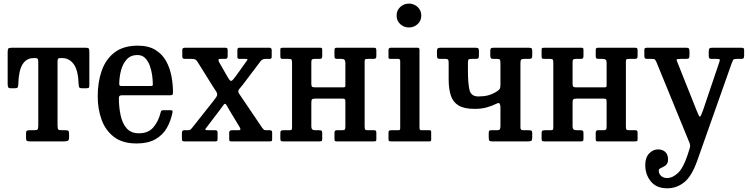

<svg xmlns="http://www.w3.org/2000/svg" viewBox="-20 -785 4156 1066"><path d="M124.5 -20.5V-44.5Q124.5 -56.5 129.2 -59.2Q134 -62 145.5 -62H169Q184.5 -62 188.5 -66.5Q192.5 -71 192.5 -89.5V-440Q192.5 -454 189.2 -458.2Q186 -462.5 176 -462.5H166.5Q127 -462.5 105.2 -428Q83.5 -393.5 81.5 -315.5Q81 -304 78 -299.5Q75 -295 62.5 -295H39.5Q27 -295 24.8 -302.2Q22.5 -309.5 22.5 -320.5V-493.5Q22.5 -511 26.2 -515.5Q30 -520 46.5 -520H455Q469.5 -520 472.8 -515.8Q476 -511.5 476 -496.5V-310.5Q476 -299.5 472 -297.2Q468 -295 457 -295H436Q422 -295 419.5 -300.8Q417 -306.5 416.5 -318.5Q414 -395 389.2 -428.8Q364.5 -462.5 325.5 -462.5H314.5Q305 -462.5 302.2 -458.5Q299.5 -454.5 299.5 -441V-90.5Q299.5 -71.5 303 -66.8Q306.5 -62 321.5 -62H343.5Q358 -62 360.8 -57.5Q363.5 -53 363.5 -37.5V-21Q363.5 -6 355.8 -3Q348 0 334.5 0H147.5Q133 0 128.8 -3.2Q124.5 -6.5 124.5 -20.5Z M522.5 -250Q522.5 -330 545.2 -393.8Q568 -457.5 617 -494.5Q666 -531.5 745 -531.5Q804 -531.5 842.2 -508.2Q880.5 -485 901.8 -446.8Q923 -408.5 931.8 -362.5Q940.5 -316.5 940.5 -271Q940.5 -261 936.8 -258.5Q933 -256 922.5 -256H655.5Q640 -256 640 -241.5Q640 -189 649.8 -144.2Q659.5 -99.5 683.5 -72.2Q707.5 -45 751.5 -45Q804 -45 832.2 -79Q860.5 -113 872 -161Q873 -166.5 875.8 -169.8Q878.5 -173 886 -173H927Q935 -173 936.8 -170.5Q938.5 -168 938 -162Q928.5 -113 905.8 -73.8Q883 -34.5 842.2 -11.5Q801.5 11.5 738.5 11.5Q660 11.5 612.8 -24.8Q565.5 -61 544 -120.5Q522.5 -180 522.5 -250ZM656 -307.5H814Q824 -307.5 826.2 -309Q828.5 -310.5 828.5 -316.5Q828.5 -340.5 824.5 -368.8Q820.5 -397 811 -422.2Q801.5 -447.5 785 -463.5Q768.5 -479.5 743 -479.5Q706 -479.5 684 -455.5Q662 -431.5 652.2 -395Q642.5 -358.5 642 -321Q642 -313 644.2 -310.2Q646.5 -307.5 656 -307.5Z M1295.5 -371 1348.5 -445Q1360.5 -458 1345.5 -458H1310.5Q1298 -458 1298 -467.5V-506Q1298 -514 1300.2 -517Q1302.5 -520 1310 -520H1476.5Q1488.5 -520 1488.5 -506V-470.5Q1488.5 -462.5 1485.5 -460.2Q1482.5 -458 1474.5 -458H1456.5Q1446 -458 1440 -455.5Q1434 -453 1428.5 -447.5L1326 -312Q1315.5 -299 1309.2 -292Q1303 -285 1303 -278Q1303 -271 1308.8 -263Q1314.5 -255 1324 -240.5L1437 -73.5Q1442.5 -66.5 1445.8 -64.2Q1449 -62 1461.5 -62H1477.5Q1491 -62 1491 -50.5V-11.5Q1491 -3 1487.2 -1.5Q1483.5 0 1475.5 0H1263.5Q1256 0 1254.2 -3.2Q1252.5 -6.5 1252.5 -14.5V-47.5Q1252.5 -62 1267.5 -62H1302Q1316 -62 1315 -67.5Q1314 -73 1310 -80L1254.5 -172Q1246 -185.5 1240.2 -197Q1234.5 -208.5 1229.5 -208.5Q1224.5 -208.5 1217.2 -197.5Q1210 -186.5 1200.5 -174.5L1124.5 -74.5Q1118.5 -68 1120 -65Q1121.5 -62 1136.5 -62H1174.5Q1182.5 -62 1185.2 -59Q1188 -56 1188 -47.5V-14.5Q1188 -6.5 1186 -3.2Q1184 0 1176.5 0H1005.5Q996 0 993 -2.5Q990 -5 990 -14V-46.5Q990 -62 1002 -62H1021.5Q1032.5 -62 1036 -64.5Q1039.5 -67 1044.5 -72.5L1165 -224.5Q1175 -238 1180.5 -245.8Q1186 -253.5 1186 -260.5Q1186 -269 1179.8 -277.8Q1173.5 -286.5 1163.5 -302.5L1076.5 -442Q1070.5 -451.5 1064.5 -454.8Q1058.5 -458 1043 -458H1009.5Q998.5 -458 995.2 -461Q992 -464 992 -475.5V-506Q992 -515 996.2 -517.5Q1000.5 -520 1009 -520H1231Q1239.5 -520 1241.8 -516.5Q1244 -513 1244 -504.5V-472Q1244 -458 1230 -458H1205Q1192.5 -458 1192.8 -452.5Q1193 -447 1196 -441L1236.5 -370Q1244 -357 1250.5 -346.5Q1257 -336 1263 -336Q1269 -336 1277.2 -346.8Q1285.5 -357.5 1295.5 -371Z M2004.5 -84.5Q2004.5 -71.5 2006.8 -66.8Q2009 -62 2022.5 -62H2056.5Q2064.5 -62 2067 -58.8Q2069.5 -55.5 2069.5 -47V-11Q2069.5 -3 2065.8 -1.5Q2062 0 2054 0H1848Q1840 0 1838.5 -3.8Q1837 -7.5 1837 -15.5V-47.5Q1837 -62 1849 -62H1878.5Q1890 -62 1893.8 -65.2Q1897.5 -68.5 1897.5 -81.5V-222Q1897.5 -231 1894.8 -234.2Q1892 -237.5 1882 -237.5H1733Q1718 -237.5 1713.2 -234Q1708.5 -230.5 1708.5 -214.5V-82.5Q1708.5 -62 1728.5 -62H1752Q1762 -62 1765.5 -59Q1769 -56 1769 -45V-15Q1769 -6 1766.5 -3Q1764 0 1755 0H1550.5Q1541.5 0 1539 -3.2Q1536.5 -6.5 1536.5 -16V-46Q1536.5 -56.5 1540.8 -59.2Q1545 -62 1554.5 -62H1584.5Q1594.5 -62 1598 -64.2Q1601.5 -66.5 1601.5 -76V-435.5Q1601.5 -448.5 1599 -453.2Q1596.5 -458 1583.5 -458H1549.5Q1541.5 -458 1539 -461.2Q1536.5 -464.5 1536.5 -473V-509Q1536.5 -517.5 1540.2 -518.8Q1544 -520 1552 -520H1758Q1766 -520 1767.5 -516.5Q1769 -513 1769 -504.5V-472.5Q1769 -458 1757 -458H1727.5Q1716 -458 1712.2 -454.8Q1708.5 -451.5 1708.5 -438.5V-321.5Q1708.5 -309 1711.8 -304.5Q1715 -300 1728.5 -300H1882.5Q1894 -300 1895.8 -302Q1897.5 -304 1897.5 -315V-437.5Q1897.5 -458 1877.5 -458H1853.5Q1844 -458 1840.5 -461Q1837 -464 1837 -475V-505Q1837 -514 1839.5 -517Q1842 -520 1851 -520H2055.5Q2064.5 -520 2067 -516.8Q2069.5 -513.5 2069.5 -504V-474Q2069.5 -463.5 2065.2 -460.8Q2061 -458 2051.5 -458H2021.5Q2011.5 -458 2008 -455.8Q2004.5 -453.5 2004.5 -444Z M2182 -698.5Q2182 -727 2202 -746Q2222 -765 2250.5 -765Q2278.5 -765 2298.8 -746Q2319 -727 2319 -698.5Q2319 -670 2298.8 -651.2Q2278.5 -632.5 2250.5 -632.5Q2222 -632.5 2202 -651.2Q2182 -670 2182 -698.5ZM2190.5 -458H2148Q2140.5 -458 2138.8 -460.2Q2137 -462.5 2137 -469.5V-507Q2137 -520 2149.5 -520H2299Q2309 -520 2309 -509.5V-74Q2309 -62 2319.5 -62H2361.5Q2369 -62 2371.5 -60.5Q2374 -59 2374 -51.5V-12.5Q2374 -5 2372.2 -2.5Q2370.5 0 2363 0H2152Q2143.5 0 2140.2 -2Q2137 -4 2137 -12V-47Q2137 -57 2140.5 -59.5Q2144 -62 2153 -62H2190.5Q2198.5 -62 2200.2 -64.8Q2202 -67.5 2202 -75.5V-446Q2202 -458 2190.5 -458Z M2758.5 -432Q2758.5 -448 2756 -453Q2753.5 -458 2740.5 -458H2718.5Q2708.5 -458 2705.2 -463Q2702 -468 2702 -477.5V-499Q2702 -512.5 2705.5 -516.2Q2709 -520 2722 -520H2915Q2927 -520 2931 -517Q2935 -514 2935 -501V-475Q2935 -464.5 2930.8 -461.2Q2926.5 -458 2915.5 -458H2892Q2879.5 -458 2874.5 -454.8Q2869.5 -451.5 2869.5 -435V-79Q2869.5 -68.5 2873.2 -65.2Q2877 -62 2888 -62H2915.5Q2925.5 -62 2930.2 -59.5Q2935 -57 2935 -46V-22Q2935 -6.5 2929.8 -3.2Q2924.5 0 2910 0H2713.5Q2700 0 2696.8 -4Q2693.5 -8 2693.5 -22V-44Q2693.5 -54.5 2695.8 -58.2Q2698 -62 2708 -62H2737.5Q2752.5 -62 2755.5 -67.5Q2758.5 -73 2758.5 -87V-188Q2758.5 -201.5 2754.5 -209Q2750.5 -216.5 2737 -209.5Q2712 -197 2682.5 -188.8Q2653 -180.5 2615.5 -180.5Q2557.5 -180.5 2526.2 -199.2Q2495 -218 2483 -254.8Q2471 -291.5 2471 -345.5V-438.5Q2471 -450.5 2467 -454.2Q2463 -458 2451.5 -458H2423.5Q2411 -458 2408.5 -463Q2406 -468 2406 -481V-501Q2406 -513 2410.5 -516.5Q2415 -520 2426 -520H2619Q2629 -520 2634 -517.5Q2639 -515 2639 -504V-477Q2639 -465 2635.5 -461.5Q2632 -458 2621 -458H2597Q2584.5 -458 2581.2 -454Q2578 -450 2578 -436.5V-393.5Q2578 -322.5 2586.5 -286Q2595 -249.5 2635.5 -249.5Q2666 -249.5 2689.5 -255.5Q2713 -261.5 2736.5 -276Q2747.5 -283 2753 -289.5Q2758.5 -296 2758.5 -316Z M3455 -84.5Q3455 -71.5 3457.2 -66.8Q3459.5 -62 3473 -62H3507Q3515 -62 3517.5 -58.8Q3520 -55.5 3520 -47V-11Q3520 -3 3516.2 -1.5Q3512.5 0 3504.5 0H3298.5Q3290.5 0 3289 -3.8Q3287.5 -7.5 3287.5 -15.5V-47.5Q3287.5 -62 3299.5 -62H3329Q3340.5 -62 3344.2 -65.2Q3348 -68.5 3348 -81.5V-222Q3348 -231 3345.2 -234.2Q3342.5 -237.5 3332.5 -237.5H3183.5Q3168.5 -237.5 3163.8 -234Q3159 -230.5 3159 -214.5V-82.5Q3159 -62 3179 -62H3202.5Q3212.5 -62 3216 -59Q3219.5 -56 3219.5 -45V-15Q3219.5 -6 3217 -3Q3214.5 0 3205.5 0H3001Q2992 0 2989.5 -3.2Q2987 -6.5 2987 -16V-46Q2987 -56.5 2991.2 -59.2Q2995.5 -62 3005 -62H3035Q3045 -62 3048.5 -64.2Q3052 -66.5 3052 -76V-435.5Q3052 -448.5 3049.5 -453.2Q3047 -458 3034 -458H3000Q2992 -458 2989.5 -461.2Q2987 -464.5 2987 -473V-509Q2987 -517.5 2990.8 -518.8Q2994.5 -520 3002.5 -520H3208.5Q3216.5 -520 3218 -516.5Q3219.5 -513 3219.5 -504.5V-472.5Q3219.5 -458 3207.5 -458H3178Q3166.5 -458 3162.8 -454.8Q3159 -451.5 3159 -438.5V-321.5Q3159 -309 3162.2 -304.5Q3165.5 -300 3179 -300H3333Q3344.5 -300 3346.2 -302Q3348 -304 3348 -315V-437.5Q3348 -458 3328 -458H3304Q3294.5 -458 3291 -461Q3287.5 -464 3287.5 -475V-505Q3287.5 -514 3290 -517Q3292.5 -520 3301.5 -520H3506Q3515 -520 3517.5 -516.8Q3520 -513.5 3520 -504V-474Q3520 -463.5 3515.8 -460.8Q3511.5 -458 3502 -458H3472Q3462 -458 3458.5 -455.8Q3455 -453.5 3455 -444Z M3562.5 131Q3562.5 90 3584 67.2Q3605.5 44.5 3633.5 44.5Q3658.5 44.5 3673.8 58.8Q3689 73 3689 99.5Q3689 118 3681.2 127.2Q3673.5 136.5 3663.2 141Q3653 145.5 3645.2 150Q3637.5 154.5 3637.5 163Q3637.5 179 3650 191.2Q3662.5 203.5 3684.5 203.5Q3713 203.5 3743 176.5Q3773 149.5 3797.5 75.5L3806.5 47Q3812.5 31.5 3811.8 22.2Q3811 13 3804 -2L3624.5 -440.5Q3619.5 -451 3616.2 -454.5Q3613 -458 3598 -458H3575.5Q3564.5 -458 3561 -461.2Q3557.5 -464.5 3557.5 -475V-509.5Q3557.5 -520 3571.5 -520H3789Q3801 -520 3804.5 -516Q3808 -512 3808 -499.5V-481Q3808 -466 3804.5 -462Q3801 -458 3786.5 -458H3756.5Q3741.5 -458 3738 -455.5Q3734.5 -453 3739.5 -443L3847.5 -172Q3854.5 -155.5 3858.5 -146.5Q3862.5 -137.5 3865.5 -137.5Q3869.5 -137.5 3873 -146.8Q3876.5 -156 3883.5 -173.5L3974 -441Q3978 -451.5 3975.5 -454.8Q3973 -458 3957 -458H3931.5Q3921 -458 3918 -462Q3915 -466 3915 -476V-499.5Q3915 -512.5 3919.2 -516.2Q3923.5 -520 3935.5 -520H4095Q4104 -520 4107.8 -517.8Q4111.5 -515.5 4111.5 -507.5V-478.5Q4111.5 -467.5 4109 -462.8Q4106.5 -458 4095 -458H4071Q4054 -458 4051 -452.8Q4048 -447.5 4043 -435.5L3850 110.5Q3819.5 195 3777.8 227.8Q3736 260.5 3684.5 260.5Q3625 260.5 3593.8 222.5Q3562.5 184.5 3562.5 131Z"/></svg>

Font: Besley* Narrow Medium
Style: Regular
Weight: 500
Width: 4
Designer: Owen Earl
Foundry: indestructible type*
Version: Version 3.000; ttfautohint (v1.8.3)